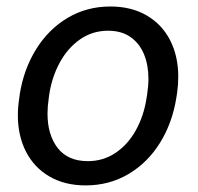

<svg xmlns="http://www.w3.org/2000/svg" viewBox="-20 -558 606 588"><path d="M40.5 -269.5Q52.7 -346.2 90.6 -407.2Q128.4 -468.3 187 -503.2Q245.6 -538.1 317.9 -538.1Q382.3 -538.1 429.2 -510.7Q476.1 -483.4 501 -434.8Q525.9 -386.2 525.9 -323.2Q525.9 -297.9 522.5 -274.4L520 -258.3Q507.8 -181.6 470 -120.6Q432.1 -59.6 373.3 -24.9Q314.5 9.8 242.2 9.8Q178.2 9.8 131.3 -17.6Q84.5 -44.9 59.6 -93.5Q34.7 -142.1 34.7 -205.1Q34.7 -230.5 39.1 -258.3ZM129.4 -258.3Q125.5 -231.9 125.5 -210.4Q125.5 -145 156.7 -104.7Q188 -64.5 249 -64.5Q296.4 -64.5 334.2 -90.1Q372.1 -115.7 396.2 -159.4Q420.4 -203.1 428.7 -256.8L430.7 -269.5Q434.6 -295.4 434.6 -316.4Q434.6 -358.9 420.9 -392.1Q407.2 -425.3 379.6 -444.6Q352.1 -463.9 311 -463.9Q263.2 -463.9 225.3 -437.5Q187.5 -411.1 163.3 -366.9Q139.2 -322.8 130.9 -269.5Z"/></svg>

Font: Mardoto
Style: Italic
Weight: 400
Italic angle: -12°
Designer: Christian Robertson, Vahan Hovhannisyan
Foundry: Google
Version: Version 1.000